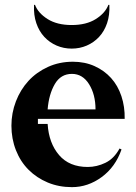

<svg xmlns="http://www.w3.org/2000/svg" viewBox="-20 -758 558 790"><path d="M493 -269H136V-248H176Q181 -169 223 -120Q265 -71 341 -71Q378 -71 413.5 -88Q449 -105 472 -147L480 -143Q455 -71 398.5 -29.5Q342 12 276 12Q222 12 176.5 -7Q131 -26 97.5 -59.5Q64 -93 45.5 -140Q27 -187 27 -241Q27 -293 45.5 -341Q64 -389 97 -425Q130 -461 177 -482.5Q224 -504 280 -504Q329 -504 369 -486Q409 -468 437 -437Q465 -406 479.5 -362.5Q494 -319 493 -269ZM276 -454Q230 -454 205.5 -412Q181 -370 176 -308H373Q373 -369 346.5 -411.5Q320 -454 276 -454ZM124 -738Q137 -704 176 -679.5Q215 -655 275 -655Q335 -655 374 -679.5Q413 -704 426 -738H430Q432 -696 420.5 -662.5Q409 -629 387.5 -606Q366 -583 337 -570.5Q308 -558 275 -558Q242 -558 213 -570.5Q184 -583 162.5 -606Q141 -629 129.5 -662.5Q118 -696 120 -738Z"/></svg>

Font: Redaction
Style: Bold
Weight: 700
Designer: Jeremy Mickel / Forest Young
Foundry: MCKL
Version: Version 2.001; Redaction Bold